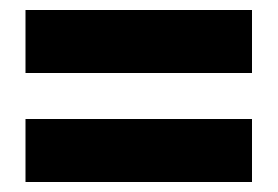

<svg xmlns="http://www.w3.org/2000/svg" viewBox="-20 -520 555 384"><path d="M31 -500H484V-374H31ZM31 -282H484V-156H31Z"/></svg>

Font: Alexandria ExtraBold
Style: Regular
Weight: 800
Designer: Mohamed Gaber
Foundry: Kief Type Foundry
Version: Version 5.100